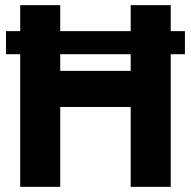

<svg xmlns="http://www.w3.org/2000/svg" viewBox="-20 -725 741 745"><path d="M487.1 0V-705H642.5V0ZM58.4 0V-705H213.7V0ZM156.6 -309.9V-450H544.3V-309.9ZM3.3 -514.6V-604.2H697.5V-514.6Z"/></svg>

Font: TikTok Sans Light
Style: Regular
Weight: 300
Version: Version 4.000